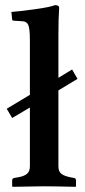

<svg xmlns="http://www.w3.org/2000/svg" viewBox="-20 -718 329 740"><path d="M257.8 -450.2 278.8 -414.1 205.1 -369.6V-77.1Q205.1 -57.1 216.6 -48.1Q228 -39.1 253.9 -34.2L265.1 -32.2Q272.9 -31.2 272.9 -22.9V0L271 2Q187 0 147.9 0L28.8 2L26.9 0V-22.9Q26.9 -30.8 35.2 -32.2L46.9 -34.2Q71.8 -38.1 83.5 -47.6Q95.2 -57.1 95.2 -77.1V-303.7L26.9 -263.2L5.9 -298.8L95.2 -352.5V-563Q95.2 -608.9 88.6 -622.6Q82 -636.2 64.9 -636.2L33.2 -638.2Q27.3 -638.2 26.9 -643.1L23.9 -671.9Q61 -674.8 117.9 -682.9Q174.8 -690.9 191.9 -698.2Q208 -698.2 208 -688Q205.1 -647.9 205.1 -583V-418Z"/></svg>

Font: Linux Libertine
Style: Semibold
Weight: 600
Designer: Philipp H. Poll
Foundry: Philipp H. Poll
Version: Version 5.1.2 ; ttfautohint (v0.9)